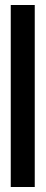

<svg xmlns="http://www.w3.org/2000/svg" viewBox="-20 -750 182 768"><path d="M119 -2H23V-730H119Z"/></svg>

Font: lipipragatuchhi
Style: Regular
Weight: 400
Designer: Abhinash Majhi
Version: Version 1.000